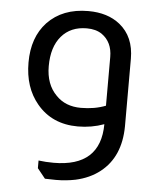

<svg xmlns="http://www.w3.org/2000/svg" viewBox="-52 -515 635 797"><g transform="rotate(5 266.0 -117.0)"><path d="M391 -10Q339 9 282 9Q174 9 111 -67Q55 -134 55 -238Q55 -343 114 -406Q177 -472 284 -472Q365 -472 416 -431Q477 -382 477 -290V-9Q476 119 393 184Q351 217 292 230Q253 238 211 238Q187 238 165 237L132 196V164Q162 168 195 168Q390 168 391 -10ZM391 -290Q391 -352 347 -383Q322 -400 284 -400Q217 -400 178.5 -355Q140 -310 140 -230Q140 -154 184 -110Q223 -69 288 -69Q345 -69 391 -87Z"/></g></svg>

Font: Almarai
Style: Regular
Weight: 400
Designer: Boutros International 2019
Foundry: Created by Boutros International 2019
Version: Version 1.10